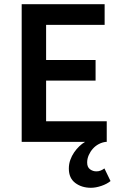

<svg xmlns="http://www.w3.org/2000/svg" viewBox="-20 -674 578 912"><path d="M412 218Q368 218 337.5 195Q307 172 307 127Q307 105 314 85.5Q321 66 332 50Q343 34 356.5 21Q370 8 384 0H83V-654H477V-556H199V-389H434V-291H199V-98H487V0H482Q465 2 449 10.5Q433 19 421 32.5Q409 46 401.5 63Q394 80 394 98Q394 120 407.5 130Q421 140 438 140Q449 140 458.5 136Q468 132 476 126L505 186Q488 200 461.5 209Q435 218 412 218Z"/></svg>

Font: TT Toshiba Sans Medium
Style: Regular
Weight: 500
Designer: Paul D. Hunt
Foundry: Toshiba Corporation
Version: Version 2.020;PS 2.000;hotconv 1.0.86;makeotf.lib2.5.63406